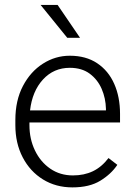

<svg xmlns="http://www.w3.org/2000/svg" viewBox="-20 -770 557 799"><path d="M281.2 9.8Q212.4 9.8 158.7 -23.4Q105 -56.6 74.5 -115.2Q43.9 -173.8 43.9 -249.5V-270.5Q43.9 -352.1 75.4 -412.1Q106.9 -472.2 158.7 -505.1Q210.4 -538.1 270.5 -538.1Q337.9 -538.1 384.5 -506.8Q431.2 -475.6 455.3 -421.1Q479.5 -366.7 479.5 -295.9V-260.3H102.5V-249.5Q102.5 -191.4 125.5 -143.8Q148.4 -96.2 189.2 -68.1Q230 -40 283.7 -40Q330.1 -40 366.5 -57.4Q402.8 -74.7 431.6 -112.3L468.3 -84Q442.4 -45.4 397.2 -17.8Q352.1 9.8 281.2 9.8ZM270.5 -487.8Q203.6 -487.8 158.9 -439.2Q114.3 -390.6 105 -310.5H420.9V-316.9Q419.9 -361.3 403.1 -400.1Q386.2 -439 353.3 -463.4Q320.3 -487.8 270.5 -487.8ZM219.7 -749.5 313 -612.8H259.8L148.9 -749.5Z"/></svg>

Font: Vazirmatn UI FD ExtraLight
Style: Regular
Weight: 200
Designer: Saber Rastikerdar
Foundry: Saber Rastikerdar
Version: Version 33.003